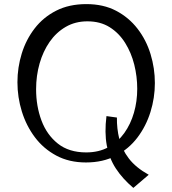

<svg xmlns="http://www.w3.org/2000/svg" viewBox="-20 -783 840 936"><path d="M630 133Q577 88 544.5 38Q512 -12 500.5 -74.5Q489 -137 499 -217L550 -210Q549 -157 561.5 -106Q574 -55 608 -10.5Q642 34 705 69ZM401 -763Q484 -763 546 -730.5Q608 -698 650.5 -643Q693 -588 714 -519Q735 -450 735 -378Q735 -306 713.5 -237Q692 -168 650 -112.5Q608 -57 545 -24Q482 9 399 9Q317 9 254.5 -24.5Q192 -58 150 -114Q108 -170 86.5 -239.5Q65 -309 65 -382Q65 -454 86 -522Q107 -590 149 -644.5Q191 -699 254 -731Q317 -763 401 -763ZM406 -679Q347 -679 300.5 -652Q254 -625 222 -579Q190 -533 173 -473.5Q156 -414 156 -348Q156 -266 182 -196Q208 -126 262 -83Q316 -40 400 -40Q462 -40 508.5 -65.5Q555 -91 586 -134.5Q617 -178 633 -233.5Q649 -289 649 -350Q649 -410 634.5 -468Q620 -526 590 -574Q560 -622 514.5 -650.5Q469 -679 406 -679Z"/></svg>

Font: Marhey Light Light
Style: Regular
Weight: 300
Version: Version 1.000